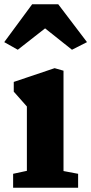

<svg xmlns="http://www.w3.org/2000/svg" viewBox="-23 -887 431 907"><path d="M129 -867H252L388 -688L317 -652L190 -753L61 -652L-3 -688ZM104 -80V-384L42 -454V-500L235 -565L277 -553V-79L346 -66V0H39V-66Z"/></svg>

Font: Martel Heavy
Style: Regular
Weight: 900
Designer: Dan Reynolds
Foundry: Dan Reynolds
Version: Version 1.001; ttfautohint (v1.1) -l 5 -r 5 -G 72 -x 0 -D la